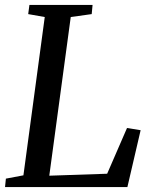

<svg xmlns="http://www.w3.org/2000/svg" viewBox="-24 -763 621 783"><path d="M-3.5 0 0 -34.5 71.5 -48 158.5 -693.5 91 -705.5 96 -743H353.5L350 -705.5L264.5 -693.5L177 -46.5L413 -54.5L494 -241L549.5 -232L495.5 0Z"/></svg>

Font: Merriweather 48pt
Style: Italic
Weight: 400
Italic angle: -7.8°
Version: Version 2.101